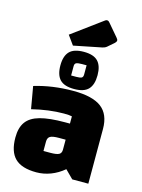

<svg xmlns="http://www.w3.org/2000/svg" viewBox="-143 -1058 851 1153"><g transform="rotate(15 282.5 -481.0)"><path d="M520 -340V0H420L370 -50Q332 -18 288.5 -1.5Q245 15 200 15Q109 15 67 -26Q25 -67 25 -155Q25 -216 51 -252Q77 -288 134.5 -304Q192 -320 290 -320H320V-365Q305 -369 270 -369Q177 -369 72 -343L48 -481Q160 -515 290 -515Q409 -515 464.5 -473Q520 -431 520 -340ZM320 -158V-220H278Q239 -220 224 -211Q209 -202 209 -178V-120H251Q290 -120 305 -128Q320 -136 320 -158ZM174 -643Q174 -701 201 -729.5Q228 -758 290 -758Q351 -758 378 -729.5Q405 -701 405 -643Q405 -584 378 -555.5Q351 -527 290 -527Q228 -527 201 -555.5Q174 -584 174 -643ZM284 -601Q306 -601 316 -605.5Q326 -610 326 -627V-684H297Q273 -684 262.5 -679.5Q252 -675 252 -659V-601ZM175 -834 364 -973Q369 -977 375 -977Q380 -977 383.5 -975Q387 -973 393 -966L456 -892Q465 -882 465 -875Q465 -867 454 -857L416 -824Q405 -815 390 -812L216 -777Z"/></g></svg>

Font: Changa ExtraBold
Style: Regular
Weight: 800
Designer: Eduardo Rodriguez Tunni
Foundry: Eduardo Rodriguez Tunni
Version: Version 2.002; ttfautohint (v1.5) -l 8 -r 50 -G 220 -x 14 -H